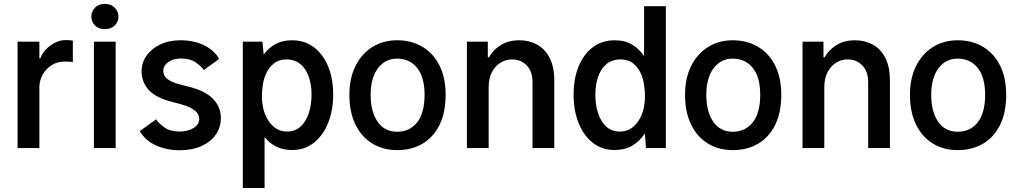

<svg xmlns="http://www.w3.org/2000/svg" viewBox="-20 -759 5218 984"><path d="M353.3 -550.8V-441.1Q338.4 -443.5 313.2 -443.5Q272.7 -443.5 243.4 -424.4Q214.1 -405.2 198.2 -375.2Q182.2 -345.2 181.8 -313.6V0H70V-545.5H181.8V-460.2H186.8Q194.6 -483.7 214.7 -505Q234.7 -526.3 261.7 -540Q288.7 -553.6 317.5 -553.6Q341.3 -553.6 353.3 -550.8Z M448.2 -674.4Q448.2 -700.3 466.8 -719.6Q485.4 -739 517.4 -739Q549 -739 568 -719.6Q587 -700.3 587 -674.4Q587 -647 568 -628.4Q549 -609.7 517.4 -609.7Q485.4 -609.7 466.8 -628.4Q448.2 -647 448.2 -674.4ZM572.8 -545.5V0H461.3V-545.5Z M705.6 -393.8Q705.6 -437.5 730.8 -473.5Q756 -509.6 801 -531.1Q845.9 -552.6 905.2 -552.6Q973 -552.6 1025.2 -527.3Q1077.4 -502.1 1103.3 -457L1024.5 -399.9Q1011.4 -419.7 982.6 -439.5Q953.8 -459.2 908 -459.2Q868.3 -459.2 842.5 -440.9Q816.8 -422.6 816.8 -395.2Q816.8 -369.7 837.9 -353.9Q859 -338.1 900.6 -326.7L963.4 -310.4Q1038.4 -289.1 1075.1 -248.8Q1111.9 -208.5 1111.9 -153.4Q1111.9 -106.9 1086.3 -69.6Q1060.7 -32.3 1013.3 -10.7Q965.9 11 900.6 11Q835.9 11 780.9 -13.1Q725.9 -37.3 696.4 -87L780.2 -147.7Q793.3 -127.1 822.6 -106Q851.9 -84.9 899.5 -84.9Q942.5 -84.9 971.8 -102.8Q1001.1 -120.7 1001.1 -149.5Q1001.1 -174.7 978.5 -192.6Q956 -210.6 913.7 -223L843.8 -241.8Q771.7 -262.8 738.6 -302.2Q705.6 -341.6 705.6 -393.8Z M1224.4 204.5V-545.5H1324.9L1331.3 -479.4Q1355.8 -513.1 1391.5 -532.8Q1427.2 -552.6 1476.9 -552.6Q1540.8 -552.6 1588.1 -517.2Q1635.3 -481.9 1661.4 -419.4Q1687.5 -356.9 1687.5 -275.6Q1687.5 -192.5 1661.2 -128Q1634.9 -63.6 1587.9 -26.8Q1540.8 9.9 1478.3 9.9Q1430.4 9.9 1395.4 -7.8Q1360.4 -25.6 1335.9 -56.5V204.5ZM1576.7 -275.6Q1576.7 -323.5 1563 -364.2Q1549.4 -404.8 1520.6 -429.7Q1491.8 -454.5 1446.4 -454.5Q1408.7 -454.5 1382.6 -433.1Q1356.5 -411.6 1342.5 -379.3Q1328.5 -346.9 1326 -314.3Q1322.4 -295.1 1322.4 -267.2Q1322.4 -239.3 1326 -222.3Q1329.2 -191.8 1344.5 -160Q1359.7 -128.2 1386.4 -106.5Q1413 -84.9 1450.6 -84.9Q1492.5 -84.9 1520.6 -110.6Q1548.7 -136.4 1562.7 -179.7Q1576.7 -223 1576.7 -275.6Z M2016 10.3Q1942.8 10.3 1887.6 -23.6Q1832.4 -57.5 1801.5 -121.1Q1770.6 -184.7 1770.6 -272.7Q1770.6 -357.6 1801.8 -420.5Q1833.1 -483.3 1888.3 -517.9Q1943.5 -552.6 2015.3 -552.6Q2088.1 -552.6 2144.2 -519.5Q2200.3 -486.5 2232.1 -424Q2263.8 -361.5 2263.8 -272.7Q2263.8 -182.2 2232.6 -119Q2201.3 -55.8 2145.6 -22.7Q2089.8 10.3 2016 10.3ZM2015.3 -83.8Q2079.9 -83.8 2117.9 -132.1Q2155.9 -180.4 2155.9 -272.7Q2155.9 -364 2117.7 -411.2Q2079.5 -458.5 2015.3 -458.5Q1953.5 -458.5 1916.5 -408.6Q1879.6 -358.7 1879.6 -272.7Q1879.6 -187.1 1915 -135.5Q1950.3 -83.8 2015.3 -83.8Z M2484.4 -311.1V0H2372.9V-545.5H2480.1V-465.2H2485.8Q2506.4 -502.5 2546 -527.5Q2585.6 -552.6 2642 -552.6Q2691.4 -552.6 2731.9 -530.9Q2772.4 -509.2 2796.5 -463.4Q2820.7 -417.6 2820.7 -344.5V0H2709.2V-338.8Q2709.2 -392.8 2679.3 -423.7Q2649.5 -454.5 2604 -454.5Q2573.2 -454.5 2545.8 -438.2Q2518.5 -421.9 2501.4 -389.9Q2484.4 -358 2484.4 -311.1Z M2919.7 -274.5Q2919.7 -355.8 2945.5 -418.7Q2971.2 -481.5 3018.6 -517Q3066.1 -552.6 3130.7 -552.6Q3182.5 -552.6 3219.3 -530.5Q3256 -508.5 3280.9 -471.2V-727.3H3392.4V0H3290.8L3284.8 -75.3Q3259.6 -36.2 3221.6 -13.1Q3183.6 9.9 3129.3 9.9Q3065.7 9.9 3018.6 -26.8Q2971.6 -63.6 2945.7 -127.7Q2919.7 -191.8 2919.7 -274.5ZM3031.2 -274.5Q3031.2 -221.9 3045.1 -179Q3058.9 -136 3086.8 -110.4Q3114.7 -84.9 3157 -84.9Q3195.7 -84.9 3222.3 -106.5Q3248.9 -128.2 3263.8 -160Q3278.8 -191.8 3282 -222.7Q3285.5 -240.4 3285.5 -267.4Q3285.5 -294.4 3282 -313.6Q3279.5 -345.9 3266 -378.6Q3252.5 -411.2 3226.6 -432.9Q3200.6 -454.5 3161.2 -454.5Q3116.1 -454.5 3087.4 -429.9Q3058.6 -405.2 3044.9 -364.2Q3031.2 -323.2 3031.2 -274.5Z M3736.2 10.3Q3663 10.3 3607.8 -23.6Q3552.6 -57.5 3521.7 -121.1Q3490.8 -184.7 3490.8 -272.7Q3490.8 -357.6 3522 -420.5Q3553.3 -483.3 3608.5 -517.9Q3663.7 -552.6 3735.4 -552.6Q3808.2 -552.6 3864.3 -519.5Q3920.5 -486.5 3952.2 -424Q3984 -361.5 3984 -272.7Q3984 -182.2 3952.8 -119Q3921.5 -55.8 3865.8 -22.7Q3810 10.3 3736.2 10.3ZM3735.4 -83.8Q3800.1 -83.8 3838.1 -132.1Q3876.1 -180.4 3876.1 -272.7Q3876.1 -364 3837.9 -411.2Q3799.7 -458.5 3735.4 -458.5Q3673.7 -458.5 3636.7 -408.6Q3599.8 -358.7 3599.8 -272.7Q3599.8 -187.1 3635.1 -135.5Q3670.5 -83.8 3735.4 -83.8Z M4204.5 -311.1V0H4093V-545.5H4200.3V-465.2H4206Q4226.6 -502.5 4266.2 -527.5Q4305.8 -552.6 4362.2 -552.6Q4411.6 -552.6 4452.1 -530.9Q4492.5 -509.2 4516.7 -463.4Q4540.8 -417.6 4540.8 -344.5V0H4429.3V-338.8Q4429.3 -392.8 4399.5 -423.7Q4369.7 -454.5 4324.2 -454.5Q4293.3 -454.5 4266 -438.2Q4238.6 -421.9 4221.6 -389.9Q4204.5 -358 4204.5 -311.1Z M4888.8 10.3Q4815.7 10.3 4760.5 -23.6Q4705.3 -57.5 4674.4 -121.1Q4643.5 -184.7 4643.5 -272.7Q4643.5 -357.6 4674.7 -420.5Q4706 -483.3 4761.2 -517.9Q4816.4 -552.6 4888.1 -552.6Q4960.9 -552.6 5017 -519.5Q5073.2 -486.5 5104.9 -424Q5136.7 -361.5 5136.7 -272.7Q5136.7 -182.2 5105.5 -119Q5074.2 -55.8 5018.5 -22.7Q4962.7 10.3 4888.8 10.3ZM4888.1 -83.8Q4952.8 -83.8 4990.8 -132.1Q5028.8 -180.4 5028.8 -272.7Q5028.8 -364 4990.6 -411.2Q4952.4 -458.5 4888.1 -458.5Q4826.3 -458.5 4789.4 -408.6Q4752.5 -358.7 4752.5 -272.7Q4752.5 -187.1 4787.8 -135.5Q4823.2 -83.8 4888.1 -83.8Z"/></svg>

Font: Interface Medium
Style: Regular
Weight: 500
Designer: Rasmus Andersson
Foundry: rsms
Version: Version 1.8